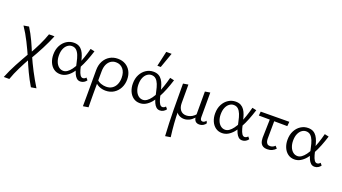

<svg xmlns="http://www.w3.org/2000/svg" viewBox="-71 -1417 4300 2413"><g transform="rotate(20 2078.5 -211.0)"><path d="M386.1 289Q337.6 207.5 296.6 121.3Q255.6 35.1 222.2 -49.5Q182 -140.5 135.7 -233.1Q89.4 -325.7 33.2 -408.7L103.6 -420.5Q150.6 -345.5 189.1 -262.6Q227.6 -179.6 258.6 -101Q301.3 -3.5 349.8 89.7Q398.4 182.8 456.5 277.2ZM21.6 283.5Q58.5 190.3 109.6 94.7Q160.7 -0.8 216.7 -97.3L252.6 -46.3Q205.8 37.3 164.7 120Q123.5 202.6 95.4 283.5ZM259.7 -47.9 223.3 -100Q268.6 -178.6 307.6 -258.9Q346.5 -339.2 372.4 -414.2H445.5Q410.5 -326.3 362.2 -232.9Q313.8 -139.5 259.7 -47.9Z M673.2 8.5Q623.5 8.5 586.8 -18.5Q550.1 -45.4 530 -91.8Q509.9 -138.2 509.9 -195.3Q509.9 -263.6 536.9 -314.8Q563.9 -366 608.4 -394.3Q652.8 -422.6 704.9 -422.6Q746.2 -422.6 774.3 -407.1Q802.4 -391.6 820.8 -364.5Q839.3 -337.3 851.5 -301.7Q863.6 -266.1 872.2 -226Q884.7 -170 896.3 -129Q907.8 -87.9 922.7 -65.2Q937.6 -42.5 958.9 -42.5Q969.2 -42.5 980.5 -48Q991.9 -53.5 1000.4 -65.1L1024.6 -36.6Q1013 -18.1 991.2 -4.8Q969.4 8.5 943.1 8.5Q914 8.5 893.8 -9.6Q873.6 -27.7 859.9 -57.8Q846.2 -87.9 836.9 -125.7Q827.5 -163.5 819.1 -203.8Q809.2 -253.9 794 -292.4Q778.8 -330.9 755.1 -352.7Q731.4 -374.5 695.1 -374.5Q664.9 -374.5 638.3 -354.9Q611.6 -335.3 595.7 -298.3Q579.8 -261.3 579.8 -208.7Q579.8 -162.3 594.6 -124.7Q609.4 -87.1 635.9 -65.6Q662.5 -44.1 696.6 -44.1Q723.5 -44.1 749.7 -62.2Q775.9 -80.4 800.5 -113.7Q825.2 -147.1 847.7 -193.8Q870.2 -240.5 890 -298Q909.8 -355.5 926.6 -421L982.4 -408.7Q960.5 -338.2 935.6 -275.6Q910.8 -213.1 882.3 -160.9Q853.8 -108.6 821.4 -70.7Q789 -32.7 752.2 -12.1Q715.4 8.5 673.2 8.5Z M1081.9 289Q1082.5 227.5 1082.7 166Q1083 104.5 1083 44Q1083 -16.5 1083 -76Q1083 -135.6 1083 -193.4Q1083 -263.8 1110.7 -315.2Q1138.5 -366.6 1185.9 -394.6Q1233.4 -422.6 1293 -422.6Q1352.4 -422.6 1396.4 -396.5Q1440.4 -370.5 1465.2 -324.3Q1490.1 -278.2 1490.1 -216.1Q1490.1 -153.3 1463.4 -102Q1436.6 -50.8 1389.4 -21.2Q1342.2 8.5 1280.7 8.5Q1232.5 8.5 1191.1 -10.8Q1149.8 -30.1 1128.1 -64.7L1146.5 -87.5Q1167.4 -64.6 1201.5 -52.7Q1235.7 -40.8 1269.3 -40.8Q1316.8 -40.8 1349.8 -62.9Q1382.8 -84.9 1400.1 -123.5Q1417.5 -162.1 1417.5 -211.5Q1417.5 -287.3 1380.6 -329.8Q1343.8 -372.3 1285.4 -372.3Q1246.7 -372.3 1217 -352.3Q1187.4 -332.4 1170.4 -295.5Q1153.5 -258.5 1152.9 -205.9Q1152.4 -142.2 1152.1 -88.5Q1151.8 -34.9 1151.5 12.2Q1151.3 59.3 1151.3 102.8Q1151.3 146.4 1151.8 189.1Q1152.4 231.8 1152.9 277.5Z M1737.2 8.5Q1687.5 8.5 1650.8 -18.5Q1614.1 -45.4 1594 -91.8Q1573.9 -138.2 1573.9 -195.3Q1573.9 -263.6 1600.9 -314.8Q1627.9 -366 1672.4 -394.3Q1716.8 -422.6 1768.9 -422.6Q1810.2 -422.6 1838.3 -407.1Q1866.4 -391.6 1884.8 -364.5Q1903.3 -337.3 1915.5 -301.7Q1927.6 -266.1 1936.2 -226Q1948.7 -170 1960.3 -129Q1971.8 -87.9 1986.7 -65.2Q2001.6 -42.5 2022.9 -42.5Q2033.2 -42.5 2044.5 -48Q2055.9 -53.5 2064.4 -65.1L2088.6 -36.6Q2077 -18.1 2055.2 -4.8Q2033.4 8.5 2007.1 8.5Q1978 8.5 1957.8 -9.6Q1937.6 -27.7 1923.9 -57.8Q1910.2 -87.9 1900.9 -125.7Q1891.5 -163.5 1883.1 -203.8Q1873.2 -253.9 1858 -292.4Q1842.8 -330.9 1819.1 -352.7Q1795.4 -374.5 1759.1 -374.5Q1728.9 -374.5 1702.3 -354.9Q1675.6 -335.3 1659.7 -298.3Q1643.8 -261.3 1643.8 -208.7Q1643.8 -162.3 1658.6 -124.7Q1673.4 -87.1 1699.9 -65.6Q1726.5 -44.1 1760.6 -44.1Q1787.5 -44.1 1813.7 -62.2Q1839.9 -80.4 1864.5 -113.7Q1889.2 -147.1 1911.7 -193.8Q1934.2 -240.5 1954 -298Q1973.8 -355.5 1990.6 -421L2046.4 -408.7Q2024.5 -338.2 1999.6 -275.6Q1974.8 -213.1 1946.3 -160.9Q1917.8 -108.6 1885.4 -70.7Q1853 -32.7 1816.2 -12.1Q1779.4 8.5 1737.2 8.5ZM1787.1 -509.1 1832.7 -711H1904.2L1832.5 -509.1Z M2181.1 289Q2170.5 114.5 2168.5 -59.9Q2166.5 -234.2 2166.5 -408.7L2234.8 -420.2V-173.9Q2234.8 -114.4 2262.4 -80Q2290 -45.7 2339.8 -45.7Q2364.9 -45.7 2392.4 -55.8Q2419.8 -65.8 2443.9 -87.4Q2468 -109 2481.5 -143.7L2500.3 -127.8Q2481.9 -83.8 2454.3 -54.1Q2426.7 -24.5 2394.5 -9.6Q2362.4 5.2 2328.4 5.2Q2293.4 5.2 2262.7 -11.5Q2232 -28.1 2216.3 -63.6L2227.1 -73.9Q2226.9 10.5 2233.7 100.2Q2240.5 189.9 2252.1 277.5ZM2532 5.2Q2508.4 5.2 2492.2 -4.7Q2476.1 -14.5 2467.6 -33.7Q2459.2 -52.9 2459.2 -80.2V-408.7L2527.5 -420.2V-90.5Q2527.5 -67.7 2535.3 -55.9Q2543.1 -44.1 2559.7 -44.1Q2571.5 -44.1 2583.4 -51Q2595.4 -58 2604.2 -71.3L2619.2 -42.8Q2606.6 -21.4 2583.7 -8.1Q2560.7 5.2 2532 5.2Z M2837.2 8.5Q2787.5 8.5 2750.8 -18.5Q2714.1 -45.4 2694 -91.8Q2673.9 -138.2 2673.9 -195.3Q2673.9 -263.6 2700.9 -314.8Q2727.9 -366 2772.4 -394.3Q2816.8 -422.6 2868.9 -422.6Q2910.2 -422.6 2938.3 -407.1Q2966.4 -391.6 2984.8 -364.5Q3003.3 -337.3 3015.5 -301.7Q3027.6 -266.1 3036.2 -226Q3048.7 -170 3060.3 -129Q3071.8 -87.9 3086.7 -65.2Q3101.6 -42.5 3122.9 -42.5Q3133.2 -42.5 3144.5 -48Q3155.9 -53.5 3164.4 -65.1L3188.6 -36.6Q3177 -18.1 3155.2 -4.8Q3133.4 8.5 3107.1 8.5Q3078 8.5 3057.8 -9.6Q3037.6 -27.7 3023.9 -57.8Q3010.2 -87.9 3000.9 -125.7Q2991.5 -163.5 2983.1 -203.8Q2973.2 -253.9 2958 -292.4Q2942.8 -330.9 2919.1 -352.7Q2895.4 -374.5 2859.1 -374.5Q2828.9 -374.5 2802.3 -354.9Q2775.6 -335.3 2759.7 -298.3Q2743.8 -261.3 2743.8 -208.7Q2743.8 -162.3 2758.6 -124.7Q2773.4 -87.1 2799.9 -65.6Q2826.5 -44.1 2860.6 -44.1Q2887.5 -44.1 2913.7 -62.2Q2939.9 -80.4 2964.5 -113.7Q2989.2 -147.1 3011.7 -193.8Q3034.2 -240.5 3054 -298Q3073.8 -355.5 3090.6 -421L3146.4 -408.7Q3124.5 -338.2 3099.6 -275.6Q3074.8 -213.1 3046.3 -160.9Q3017.8 -108.6 2985.4 -70.7Q2953 -32.7 2916.2 -12.1Q2879.4 8.5 2837.2 8.5Z M3199.5 -357.3 3205 -411.5 3586.6 -414.2 3581.2 -354.5ZM3339.8 -111.1 3347.5 -408.7H3406L3403.7 -121.5Q3403.7 -104.3 3408.2 -86.4Q3412.7 -68.5 3425.2 -56.3Q3437.7 -44.1 3461.7 -44.1Q3478.9 -44.1 3496.6 -51.2Q3514.4 -58.4 3527.1 -73.1L3554.2 -43.7Q3536.5 -22.5 3507 -8.6Q3477.5 5.2 3440.5 5.2Q3407.9 5.2 3387.5 -6Q3367.1 -17.2 3356.8 -35.2Q3346.5 -53.2 3343.2 -73.4Q3339.8 -93.5 3339.8 -111.1Z M3805.2 8.5Q3755.5 8.5 3718.8 -18.5Q3682.1 -45.4 3662 -91.8Q3641.9 -138.2 3641.9 -195.3Q3641.9 -263.6 3668.9 -314.8Q3695.9 -366 3740.4 -394.3Q3784.8 -422.6 3836.9 -422.6Q3878.2 -422.6 3906.3 -407.1Q3934.4 -391.6 3952.8 -364.5Q3971.3 -337.3 3983.5 -301.7Q3995.6 -266.1 4004.2 -226Q4016.7 -170 4028.3 -129Q4039.8 -87.9 4054.7 -65.2Q4069.6 -42.5 4090.9 -42.5Q4101.2 -42.5 4112.5 -48Q4123.9 -53.5 4132.4 -65.1L4156.6 -36.6Q4145 -18.1 4123.2 -4.8Q4101.4 8.5 4075.1 8.5Q4046 8.5 4025.8 -9.6Q4005.6 -27.7 3991.9 -57.8Q3978.2 -87.9 3968.9 -125.7Q3959.5 -163.5 3951.1 -203.8Q3941.2 -253.9 3926 -292.4Q3910.8 -330.9 3887.1 -352.7Q3863.4 -374.5 3827.1 -374.5Q3796.9 -374.5 3770.3 -354.9Q3743.6 -335.3 3727.7 -298.3Q3711.8 -261.3 3711.8 -208.7Q3711.8 -162.3 3726.6 -124.7Q3741.4 -87.1 3767.9 -65.6Q3794.5 -44.1 3828.6 -44.1Q3855.5 -44.1 3881.7 -62.2Q3907.9 -80.4 3932.5 -113.7Q3957.2 -147.1 3979.7 -193.8Q4002.2 -240.5 4022 -298Q4041.8 -355.5 4058.6 -421L4114.4 -408.7Q4092.5 -338.2 4067.6 -275.6Q4042.8 -213.1 4014.3 -160.9Q3985.8 -108.6 3953.4 -70.7Q3921 -32.7 3884.2 -12.1Q3847.4 8.5 3805.2 8.5Z"/></g></svg>

Font: Ysabeau
Style: Bold
Weight: 700
Designer: Christian Thalmann (Catharsis Fonts)
Version: Version 2.000;gftools[0.9.27.dev2+g8671c4b]